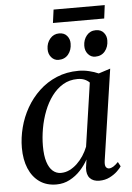

<svg xmlns="http://www.w3.org/2000/svg" viewBox="-59 -905 659 959"><g transform="rotate(-5 271.0 -425.0)"><path d="M435 -86Q432 -63.5 438 -55Q444 -46.5 454 -46.5Q463.5 -46.5 474.8 -53.2Q486 -60 500 -74.5L512 -52Q506.5 -43 491 -28Q475.5 -13 452.2 -1.2Q429 10.5 400 10.5Q369.5 10.5 353 -7.2Q336.5 -25 339 -59L345 -101Q330 -73 306.5 -47.5Q283 -22 252.2 -5.8Q221.5 10.5 185 10.5Q135.5 10.5 100.5 -14.2Q65.5 -39 47 -83.2Q28.5 -127.5 28.5 -186.5Q28.5 -237 41.8 -288.2Q55 -339.5 81.2 -385.5Q107.5 -431.5 145.8 -467.5Q184 -503.5 233.8 -524.5Q283.5 -545.5 344 -545.5Q370 -545.5 396.2 -539.2Q422.5 -533 443.5 -523.5L502.5 -542.5ZM395 -482Q385 -492.5 370 -498.8Q355 -505 335 -505Q294.5 -505 262.5 -486Q230.5 -467 206.2 -434.5Q182 -402 166 -360.8Q150 -319.5 142 -274.5Q134 -229.5 134 -186.5Q134 -138 144 -106.8Q154 -75.5 171.8 -60.2Q189.5 -45 212.5 -45Q235 -45 255.2 -54.8Q275.5 -64.5 293.5 -81.5Q311.5 -98.5 325.5 -120Q339.5 -141.5 348.5 -164.5ZM249.5 -608.5Q228 -608.5 213.5 -625.5Q199 -642.5 199.5 -667.5Q200 -697.5 218 -718.8Q236 -740 263.5 -740Q289.5 -740 303.2 -723.2Q317 -706.5 316.5 -684.5Q316.5 -652 298.5 -630.2Q280.5 -608.5 249.5 -608.5ZM433.5 -608.5Q412 -608.5 397.5 -625.5Q383 -642.5 383.5 -667.5Q384 -697.5 401.5 -718.8Q419 -740 447.5 -740Q473.5 -740 487.2 -723.2Q501 -706.5 500.5 -684.5Q500.5 -652 482.5 -630.2Q464.5 -608.5 433.5 -608.5ZM246.5 -861H503L494.5 -794.5H237.5Z"/></g></svg>

Font: Merriweather 72pt
Style: Italic
Weight: 400
Italic angle: -7.8°
Version: Version 2.101